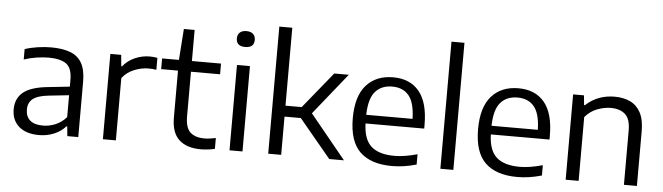

<svg xmlns="http://www.w3.org/2000/svg" viewBox="-50 -1007 4199 1216"><g transform="rotate(5 2050.0 -399.0)"><path d="M225.5 9Q142.5 9 97 -31Q51.5 -71 51.5 -139.5Q51.5 -209.5 100.2 -249Q149 -288.5 258 -299L393.5 -313.5V-356Q393.5 -432 356 -458.5Q318.5 -485 244 -485Q211 -485 169.8 -479Q128.5 -473 87.5 -459.5V-525.5Q124.5 -538 169.2 -544.5Q214 -551 254 -551Q327 -551 376 -532.5Q425 -514 449.8 -470.5Q474.5 -427 474.5 -351.5V0H405L399 -61H393.5Q365 -28 320.5 -9.5Q276 9 225.5 9ZM135 -146Q135 -102 162.2 -77.5Q189.5 -53 245 -53Q285 -53 323.8 -69Q362.5 -85 393.5 -119.5V-259L263.5 -245Q194 -237.5 164.5 -213.2Q135 -189 135 -146Z M631 0V-542.5H700L706.5 -471H712Q741.5 -508 787 -528Q832.5 -548 881 -548Q907 -548 930 -543.5V-467.5Q917.5 -470 904.2 -470.8Q891 -471.5 877 -471.5Q836.5 -471.5 790 -453.2Q743.5 -435 713.5 -396V0Z M1253.5 9.5Q1164.5 9.5 1115.8 -35Q1067 -79.5 1067 -175.5V-474.5H960V-542.5H1067L1081 -740H1149.5V-542.5H1334.5V-474.5H1149.5V-190Q1149.5 -119 1180.5 -90Q1211.5 -61 1271.5 -61Q1302 -61 1343 -70V-1Q1298.5 9.5 1253.5 9.5Z M1436 0V-542.5H1518.5V0ZM1477.5 -660.5Q1420.5 -660.5 1420.5 -710.5Q1420.5 -734 1435.2 -747.8Q1450 -761.5 1477.5 -761.5Q1505 -761.5 1519.8 -747.8Q1534.5 -734 1534.5 -710.5Q1534.5 -660.5 1477.5 -660.5Z M1682 0V-808H1764.5V-312.5H1867.5L2054.5 -542.5H2147L1935.5 -279L2163.5 0H2070L1868 -243H1764.5V0Z M2469 9.5Q2335 9.5 2265.5 -57.2Q2196 -124 2196 -271Q2196 -411 2258.2 -481Q2320.5 -551 2429 -551Q2536 -551 2594.2 -480.8Q2652.5 -410.5 2652.5 -269V-244.5H2279.5Q2282.5 -143 2331.8 -99.5Q2381 -56 2479 -56Q2512.5 -56 2548.8 -62Q2585 -68 2624.5 -79V-13.5Q2582.5 -1.5 2544.5 4Q2506.5 9.5 2469 9.5ZM2428 -492Q2359.5 -492 2320.5 -447.5Q2281.5 -403 2279 -299.5H2573.5Q2571 -402.5 2533.8 -447.2Q2496.5 -492 2428 -492Z M2776.5 0V-808H2859V0Z M3265.5 9.5Q3131.5 9.5 3062 -57.2Q2992.5 -124 2992.5 -271Q2992.5 -411 3054.8 -481Q3117 -551 3225.5 -551Q3332.5 -551 3390.8 -480.8Q3449 -410.5 3449 -269V-244.5H3076Q3079 -143 3128.2 -99.5Q3177.5 -56 3275.5 -56Q3309 -56 3345.2 -62Q3381.5 -68 3421 -79V-13.5Q3379 -1.5 3341 4Q3303 9.5 3265.5 9.5ZM3224.5 -492Q3156 -492 3117 -447.5Q3078 -403 3075.5 -299.5H3370Q3367.5 -402.5 3330.2 -447.2Q3293 -492 3224.5 -492Z M3573 0V-542.5H3642L3648 -481H3653.5Q3728.5 -551 3837 -551Q3893 -551 3935.5 -531Q3978 -511 4002 -466.5Q4026 -422 4026 -348.5V0H3943.5V-345.5Q3943.5 -419 3910 -448.5Q3876.5 -478 3818.5 -478Q3778.5 -478 3733.8 -461.5Q3689 -445 3655.5 -405.5V0Z"/></g></svg>

Font: Encode Sans SmExp
Style: Regular
Weight: 400
Width: 6
Designer: Multiple Designers
Foundry: Impallari Type
Version: Version 3.002; ttfautohint (v1.8.3) -l 8 -r 50 -G 200 -x 14 